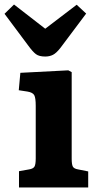

<svg xmlns="http://www.w3.org/2000/svg" viewBox="-49 -829 434 849"><path d="M35 0V-72L80 -80Q98 -83 103.5 -92.5Q109 -102 109 -129V-361Q109 -396 102.5 -408Q96 -420 73 -424L34 -430L41 -507L253 -518L268 -510V-127Q268 -102 273 -92.5Q278 -83 296 -80L341 -71V0ZM151 -579Q124 -579 110 -589.5Q96 -600 77 -626L-29 -768L13 -809L151 -702L290 -808L332 -769L218 -617Q200 -594 185 -586.5Q170 -579 151 -579Z"/></svg>

Font: Literata
Style: Bold
Weight: 700
Designer: Latin by Veronika Burian and Jose Scaglione. Greek by Irene Vlachou. Cyrillic by Vera Evstafieva.
Foundry: TypeTogether
Version: Version 3.103; ttfautohint (v1.8.4.7-5d5b);gftools[0.9.29]